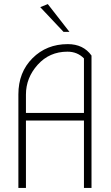

<svg xmlns="http://www.w3.org/2000/svg" viewBox="-20 -920 542 940"><path d="M428 -648V0H391V-330H107V0H70V-458Q70 -566 139 -635Q208 -704 312 -704Q388 -704 428 -648ZM391 -367V-634Q359 -667 310 -667Q222 -667 164.5 -603Q107 -539 107 -457V-367ZM291 -764 177 -885 214 -900 320 -764Z"/></svg>

Font: Bubbler One
Style: Regular
Weight: 400
Designer: Brenda Gallo (gbrenda1987@gmail.com)
Foundry: Brenda Gallo
Version: Version 1.003